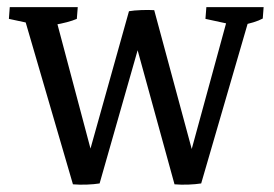

<svg xmlns="http://www.w3.org/2000/svg" viewBox="-20 -503 751 527"><path d="M180.2 2.9 47.4 -452.1 70.8 -437 4.4 -451.2 6.8 -483.4H193.4L190.9 -451.2Q168 -441.4 128.4 -434.6L134.3 -449.2L243.7 -37.6L253.4 0.5Q238.3 2.9 218 3.7Q197.8 4.4 180.2 2.9ZM253.4 0.5 203.6 -6.8 334 -472.2 388.2 -471.7ZM459 2.9 336.9 -440.9 334 -472.2Q347.7 -474.6 367.7 -475.3Q387.7 -476.1 403.3 -475.1L521.5 -37.6L532.2 0.5Q517.1 2.9 496.6 3.7Q476.1 4.4 459 2.9ZM532.2 0.5 482.4 -6.8 604 -451.7 609.4 -437 543.9 -451.2 546.4 -483.4H703.6L701.2 -452.1Q690.4 -446.3 675.3 -441.7Q660.2 -437 642.6 -434.1L663.6 -451.2Z"/></svg>

Font: Markazi Text
Style: Regular
Weight: 400
Designer: Borna Izadpanah (Arabic designer), Fiona Ross (Arabic design director) and Florian Runge (Latin designer)
Foundry: Borna Izadpanah and Florian Runge
Version: Version 1.000